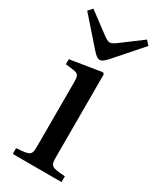

<svg xmlns="http://www.w3.org/2000/svg" viewBox="-187 -776 681 832"><g transform="rotate(30 153.5 -360.0)"><path d="M1 -699 118 -566C131 -552 142 -541 154 -541C166 -541 178 -553 190 -566L307 -699L288 -720L185 -643C174 -635 163 -628 154 -628C146 -628 134 -635 123 -643L20 -720ZM32 0H276V-29C205 -34 201 -36 201 -87V-496L194 -502L37 -477V-452L75 -447C101 -443 107 -438 107 -402V-87C107 -36 104 -34 32 -29Z"/></g></svg>

Font: Lingua Franca
Style: Regular
Weight: 400
Version: Version 1.19